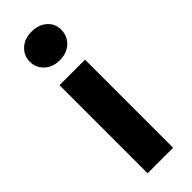

<svg xmlns="http://www.w3.org/2000/svg" viewBox="-262 -808 829 829"><g transform="rotate(-45 152.5 -393.5)"><path d="M74 -538H230V0H74ZM55 -700Q55 -737 82 -762Q109 -787 152 -787Q195 -787 222 -763Q249 -739 249 -703Q249 -664 222 -638.5Q195 -613 152 -613Q109 -613 82 -638Q55 -663 55 -700Z"/></g></svg>

Font: mBank
Style: Bold
Weight: 700
Designer: Julieta Ulanovsky
Foundry: Julieta Ulanovsky
Version: Version 7.200